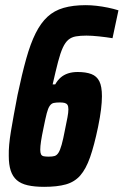

<svg xmlns="http://www.w3.org/2000/svg" viewBox="-20 -716 479 744"><path d="M151 8Q114 8 87.5 2Q61 -4 45 -18Q29 -32 21.5 -55Q14 -78 14 -112Q13 -151 22.5 -208Q32 -265 48 -348Q65 -429 81.5 -488Q98 -547 118 -587Q138 -627 164 -651Q190 -675 226.5 -685.5Q263 -696 312 -696Q332 -696 354 -693.5Q376 -691 398 -686.5Q420 -682 439 -676L416 -568Q392 -572 363.5 -575Q335 -578 315 -578Q291 -578 274 -575Q257 -572 245 -562Q233 -552 223.5 -531.5Q214 -511 205 -476.5Q196 -442 184 -389H194Q203 -405 215 -415.5Q227 -426 243.5 -431.5Q260 -437 281 -437Q313 -437 334 -429Q355 -421 365 -401Q375 -381 375 -343Q375 -321 371.5 -292Q368 -263 360 -224Q345 -152 329 -106.5Q313 -61 291 -36Q269 -11 235.5 -1.5Q202 8 151 8ZM169 -109Q183 -109 191.5 -111.5Q200 -114 206.5 -124Q213 -134 219 -155.5Q225 -177 232 -214Q238 -243 241.5 -261.5Q245 -280 245 -292Q245 -304 241.5 -309.5Q238 -315 231 -317Q224 -319 212 -319Q197 -319 188 -317Q179 -315 172.5 -305.5Q166 -296 161 -276.5Q156 -257 149 -222Q142 -189 139 -169Q136 -149 136 -136Q136 -124 139 -118Q142 -112 149.5 -110.5Q157 -109 169 -109Z"/></svg>

Font: Saira Condensed
Style: Bold Italic
Weight: 700
Width: 3
Italic angle: -12°
Designer: Hector Gatti with collaboration of the Omnibus-Type team
Foundry: Omnibus-Type
Version: Version 1.101